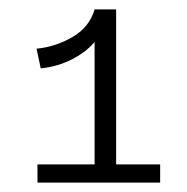

<svg xmlns="http://www.w3.org/2000/svg" viewBox="-20 -810 400 410"><path d="M67 -664 58 -706Q99 -710 135 -731Q171 -752 182 -790L207 -768Q194 -723 155 -696Q116 -669 67 -664ZM60 -420V-459H322V-420ZM182 -428V-790H228V-428Z"/></svg>

Font: BioRhyme SemiExpanded Light
Style: Regular
Weight: 300
Width: 6
Designer: Aoife Mooney
Foundry: Aoife Mooney Type
Version: Version 1.600;gftools[0.9.33]